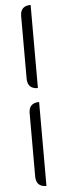

<svg xmlns="http://www.w3.org/2000/svg" viewBox="-70 -869 409 1180"><g transform="rotate(-5 134.5 -279.5)"><path d="M167 -325Q103 -325 103 -390V-774Q103 -838 167 -838V-325ZM167 279Q103 279 103 214V-175Q103 -239 167 -239V279Z"/></g></svg>

Font: Swei Toothpaste CJK TC
Style: Regular
Weight: 400
Version: Version 1.0